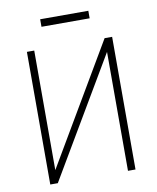

<svg xmlns="http://www.w3.org/2000/svg" viewBox="-93 -933 823 1005"><g transform="rotate(-10 318.5 -430.5)"><path d="M92 0V-705H131V-51H120L505 -705H545V0H505V-654H518L132 0ZM190 -821V-861H446V-821Z"/></g></svg>

Font: Nunito Sans 10pt Condensed ExtraLight
Style: Regular
Weight: 250
Width: 3
Designer: Vernon Adams
Foundry: Vernon Adams
Version: Version 3.101;gftools[0.9.27]